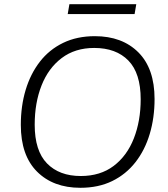

<svg xmlns="http://www.w3.org/2000/svg" viewBox="-20 -885 799 913"><path d="M362 8Q233 8 156 -69Q79 -146 79 -291Q79 -381 102 -457.5Q125 -534 169.5 -591.5Q214 -649 280 -681Q346 -713 431 -713Q561 -713 638 -636Q715 -559 715 -414Q715 -325 692 -248Q669 -171 624 -113.5Q579 -56 513.5 -24Q448 8 362 8ZM364 -48Q457 -48 520.5 -96Q584 -144 616.5 -227Q649 -310 649 -413Q649 -537 590.5 -597Q532 -657 428 -657Q337 -657 273.5 -609Q210 -561 177.5 -478.5Q145 -396 145 -292Q145 -168 203.5 -108Q262 -48 364 -48ZM302 -818 310 -865H628L620 -818Z"/></svg>

Font: Nunito Sans Light
Style: Italic
Weight: 300
Italic angle: -9°
Designer: Vernon Adams
Foundry: Vernon Adams
Version: Version 3.006; ttfautohint (v1.8.3)